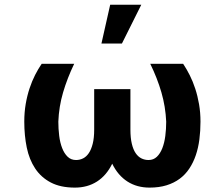

<svg xmlns="http://www.w3.org/2000/svg" viewBox="-20 -806 976 835"><path d="M161.2 -528.4H302.6Q272.4 -465.6 254.3 -403.9Q236.2 -342.3 233.7 -277Q233.7 -245.7 237.4 -215.7Q241.1 -185.7 250.2 -162.3Q259.2 -138.8 274 -124.5Q288.7 -110.1 310.7 -110.1Q327.1 -110.1 341.3 -117.2Q355.5 -124.3 366.1 -139.9Q376.8 -155.5 383.2 -180.8Q389.6 -206 389.6 -242.2V-418.3H547.2V-242.2Q547.2 -206 553.3 -180.8Q559.3 -155.5 570 -139.9Q580.6 -124.3 595 -117.2Q609.4 -110.1 626.1 -110.1Q647.4 -110.1 662.1 -124.1Q676.8 -138.1 685.9 -161.4Q695 -184.7 698.9 -214.7Q702.8 -244.7 702.8 -277Q699.9 -342.3 682 -404.1Q664.1 -465.9 633.5 -528.4H776.6Q791.5 -506 805.2 -478.9Q818.9 -451.7 829.2 -420.1Q839.5 -388.5 845.7 -352.6Q851.9 -316.8 851.9 -277Q851.9 -236.5 847.1 -199.6Q842.3 -162.6 831.5 -130.9Q820.7 -99.1 803.4 -73Q786.2 -46.9 761.5 -28.6Q736.9 -10.3 704.4 -0.2Q671.9 9.9 630.3 9.9Q575.6 9.9 534.3 -16.5Q492.9 -43 468 -94.1Q443.2 -43 401.8 -16.5Q360.4 9.9 305.8 9.9Q243.3 9.9 201 -12.3Q158.7 -34.4 133 -73.2Q107.2 -111.9 96.4 -164.2Q85.6 -216.6 85.6 -277Q85.6 -317.5 91.8 -353.7Q98 -389.9 108.5 -421.5Q119 -453.1 132.6 -479.9Q146.3 -506.7 161.2 -528.4ZM459.2 -785.5H594.5L510.3 -616.8H421.2Z"/></svg>

Font: Cannonade
Style: Bold
Weight: 700
Designer: Rasmus Andersson
Foundry: rsms
Version: Version 3.012;git-f93a4a705